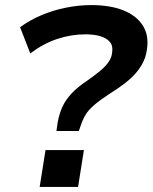

<svg xmlns="http://www.w3.org/2000/svg" viewBox="-20 -735 600 755"><path d="M202 -220 207 -255Q213 -287 225 -314Q237 -341 261 -367Q285 -393 326 -420Q353 -439 373.5 -456Q394 -473 406.5 -490.5Q419 -508 421 -529Q425 -554 412.5 -569.5Q400 -585 375 -592.5Q350 -600 316 -600Q260 -600 205.5 -582Q151 -564 99 -525L59 -628Q97 -656 143.5 -675.5Q190 -695 240 -705Q290 -715 339 -715Q413 -715 464.5 -694.5Q516 -674 541 -635.5Q566 -597 558 -542Q554 -507 535 -476Q516 -445 485 -419Q454 -393 415 -369Q375 -343 351 -322.5Q327 -302 315.5 -282Q304 -262 297 -240L290 -220ZM136 0 159 -145H310L287 0Z"/></svg>

Font: Nunito Sans 10pt SemiExpanded
Style: Bold Italic
Weight: 700
Width: 6
Italic angle: -9°
Designer: Vernon Adams
Foundry: Vernon Adams
Version: Version 3.101;gftools[0.9.27]